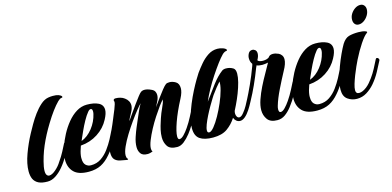

<svg xmlns="http://www.w3.org/2000/svg" viewBox="-61 -952 2684 1313"><g transform="rotate(-15 1280.5 -296.0)"><path d="M149 7Q108 7 84.5 -5Q61 -17 50 -40Q40 -63 40 -94Q40 -147 64.5 -214Q89 -281 122 -342Q135 -366 153.5 -398.5Q172 -431 195.5 -463Q219 -495 245.5 -518.5Q272 -542 300 -547Q317 -550 333 -550Q359 -550 372 -545Q395 -536 395 -527Q395 -521 385 -521Q381 -521 374 -516.5Q367 -512 361 -506Q317 -462 264 -375Q221 -305 192 -237.5Q163 -170 149 -99Q146 -81 146 -69Q146 -48 153 -39Q160 -30 170 -30Q190 -30 216.5 -53Q243 -76 259 -103Q280 -132 296.5 -163.5Q313 -195 324 -217Q328 -224 335 -224Q341 -224 346 -218Q351 -212 347 -204Q332 -174 309.5 -133Q287 -92 260 -60Q235 -30 206.5 -11.5Q178 7 149 7Z M439 15Q366 15 333.5 -18Q301 -51 301 -105Q301 -146 318 -195Q331 -235 353 -276.5Q375 -318 404 -353.5Q433 -389 468 -410.5Q503 -432 542 -432Q592 -432 623.5 -416.5Q655 -401 655 -366Q655 -340 634 -301Q606 -247 552 -212Q498 -177 431 -172Q416 -131 413 -105Q412 -100 412 -95.5Q412 -91 412 -86Q412 -53 427 -38.5Q442 -24 464 -24Q505 -24 536 -45Q567 -66 590.5 -98Q614 -130 631 -162Q641 -180 648 -195.5Q655 -211 659 -218Q664 -226 670 -226Q676 -226 681 -219.5Q686 -213 682 -205Q669 -179 646 -136Q623 -93 594 -60Q562 -22 525.5 -3.5Q489 15 439 15ZM444 -201Q489 -218 523.5 -262Q558 -306 570 -359Q571 -364 571.5 -368Q572 -372 572 -376Q572 -396 560 -396Q550 -396 539 -382Q523 -363 505 -330.5Q487 -298 473 -267Q459 -236 452 -220Z M1066 8Q1016 8 998 -19Q980 -46 980 -82Q980 -109 986 -135.5Q992 -162 999 -182.5Q1006 -203 1008 -211Q1019 -244 1034.5 -277Q1050 -310 1055 -332Q1043 -322 1023 -294.5Q1003 -267 979.5 -231Q956 -195 935.5 -156.5Q915 -118 901.5 -84Q888 -50 888 -28Q888 -14 894 -6Q885 -3 876 -0.5Q867 2 858 2Q823 2 809.5 -17Q796 -36 796 -63Q796 -96 808.5 -133Q821 -170 831 -193Q839 -211 851.5 -241Q864 -271 877.5 -300.5Q891 -330 901 -346Q890 -336 867.5 -308Q845 -280 818 -242Q791 -204 766 -163.5Q741 -123 725 -87Q709 -51 709 -27Q709 -11 716 -4Q719 -1 719 1Q719 6 708 4Q685 0 663 -4.5Q641 -9 626.5 -23.5Q612 -38 612 -72Q612 -99 626 -137.5Q640 -176 659 -217Q678 -258 692 -293Q695 -301 702 -317.5Q709 -334 716.5 -352.5Q724 -371 728 -385.5Q732 -400 730 -405Q728 -409 728 -411Q728 -423 744 -423Q760 -423 776.5 -418.5Q793 -414 806 -404Q820 -394 828 -380Q836 -366 836 -349Q836 -338 831 -323Q828 -314 819.5 -298.5Q811 -283 803.5 -268.5Q796 -254 795 -248Q811 -271 830.5 -299Q850 -327 868.5 -352.5Q887 -378 901.5 -396.5Q916 -415 923 -420Q934 -428 949 -428Q970 -428 995 -416Q1012 -409 1018.5 -397.5Q1025 -386 1025 -372Q1025 -352 1014.5 -330.5Q1004 -309 995 -292Q1015 -320 1035.5 -348Q1056 -376 1073.5 -398Q1091 -420 1102 -428Q1110 -434 1128 -434Q1149 -434 1171 -421Q1193 -408 1193 -374Q1193 -361 1188 -344Q1183 -327 1172 -306Q1129 -224 1106 -158.5Q1083 -93 1083 -62Q1083 -40 1095 -40Q1109 -40 1126.5 -58Q1144 -76 1161 -101Q1183 -133 1201.5 -169Q1220 -205 1227 -219Q1230 -225 1236 -225Q1242 -225 1247.5 -218.5Q1253 -212 1249 -204Q1242 -190 1228.5 -165.5Q1215 -141 1198 -112.5Q1181 -84 1161 -58Q1139 -30 1115 -11Q1091 8 1066 8Z M1320 9Q1259 9 1227 -13Q1195 -35 1195 -89Q1195 -124 1207 -167Q1219 -210 1237 -253.5Q1255 -297 1275 -336Q1295 -375 1312 -403.5Q1329 -432 1337 -444Q1357 -472 1381.5 -501Q1406 -530 1436.5 -550Q1467 -570 1503 -570Q1522 -570 1542 -563Q1565 -554 1565 -545Q1565 -539 1555 -539Q1551 -539 1543.5 -534.5Q1536 -530 1530 -524Q1512 -506 1487.5 -473Q1463 -440 1436.5 -400Q1410 -360 1386.5 -317.5Q1363 -275 1347 -237Q1391 -298 1425.5 -343.5Q1460 -389 1497 -417Q1508 -425 1525 -425Q1554 -425 1577 -410Q1591 -400 1591 -371Q1591 -346 1582 -311Q1573 -276 1558.5 -238.5Q1544 -201 1527 -166L1509 -130Q1506 -121 1506 -111Q1506 -98 1512 -88Q1518 -78 1529 -78Q1544 -78 1563 -104Q1577 -121 1589.5 -143.5Q1602 -166 1612 -186Q1622 -206 1627 -215Q1630 -222 1638 -222Q1645 -222 1650 -217Q1655 -212 1651 -204Q1642 -187 1628.5 -161Q1615 -135 1598.5 -109.5Q1582 -84 1563 -68Q1545 -53 1528 -53Q1513 -53 1501.5 -62.5Q1490 -72 1485 -86Q1459 -45 1421 -18Q1383 9 1320 9ZM1303 -32Q1317 -32 1338 -57.5Q1359 -83 1381 -122.5Q1403 -162 1422 -206Q1441 -250 1451.5 -289Q1462 -328 1460 -350Q1447 -336 1430.5 -315.5Q1414 -295 1397 -271Q1395 -268 1383.5 -249.5Q1372 -231 1356 -203.5Q1340 -176 1325 -146Q1310 -116 1300 -90Q1290 -64 1290 -48Q1290 -32 1303 -32Z M1776 8Q1726 8 1705.5 -20.5Q1685 -49 1685 -86Q1685 -119 1699 -159.5Q1713 -200 1733.5 -241.5Q1754 -283 1776 -321Q1798 -359 1814 -389Q1804 -387 1793.5 -385.5Q1783 -384 1773 -384Q1750 -384 1733 -391Q1732 -387 1730 -383Q1728 -379 1727 -377Q1705 -319 1680 -264Q1655 -209 1635 -174Q1622 -151 1612 -151Q1604 -151 1604 -163Q1604 -171 1608 -178Q1628 -216 1654.5 -274Q1681 -332 1703 -392Q1704 -394 1705.5 -399.5Q1707 -405 1708 -409Q1695 -425 1695 -451Q1695 -468 1704 -484.5Q1713 -501 1732 -501Q1743 -501 1752.5 -493Q1762 -485 1762 -468Q1762 -448 1748 -424Q1750 -417 1761 -413.5Q1772 -410 1785 -410Q1799 -410 1812.5 -414Q1826 -418 1831 -426Q1840 -438 1861 -438Q1879 -438 1901 -428Q1913 -422 1921 -410.5Q1929 -399 1929 -382Q1929 -352 1903 -306Q1875 -254 1845.5 -194Q1816 -134 1802 -86Q1798 -73 1798 -61Q1798 -40 1811 -40Q1825 -40 1842.5 -58Q1860 -76 1877 -101Q1899 -133 1917.5 -169Q1936 -205 1943 -219Q1946 -225 1952 -225Q1958 -225 1963.5 -218.5Q1969 -212 1965 -204Q1952 -177 1929 -134.5Q1906 -92 1877 -55Q1856 -28 1831 -10Q1806 8 1776 8Z M2056 15Q1983 15 1950.5 -18Q1918 -51 1918 -105Q1918 -146 1935 -195Q1948 -235 1970 -276.5Q1992 -318 2021 -353.5Q2050 -389 2085 -410.5Q2120 -432 2159 -432Q2209 -432 2240.5 -416.5Q2272 -401 2272 -366Q2272 -340 2251 -301Q2223 -247 2169 -212Q2115 -177 2048 -172Q2033 -131 2030 -105Q2029 -100 2029 -95.5Q2029 -91 2029 -86Q2029 -53 2044 -38.5Q2059 -24 2081 -24Q2122 -24 2153 -45Q2184 -66 2207.5 -98Q2231 -130 2248 -162Q2258 -180 2265 -195.5Q2272 -211 2276 -218Q2281 -226 2287 -226Q2293 -226 2298 -219.5Q2303 -213 2299 -205Q2286 -179 2263 -136Q2240 -93 2211 -60Q2179 -22 2142.5 -3.5Q2106 15 2056 15ZM2061 -201Q2106 -218 2140.5 -262Q2175 -306 2187 -359Q2188 -364 2188.5 -368Q2189 -372 2189 -376Q2189 -396 2177 -396Q2167 -396 2156 -382Q2140 -363 2122 -330.5Q2104 -298 2090 -267Q2076 -236 2069 -220Z M2339 8Q2303 8 2274 -12.5Q2245 -33 2245 -80Q2245 -111 2255.5 -152Q2266 -193 2282 -236.5Q2298 -280 2315.5 -317.5Q2333 -355 2347 -379Q2369 -414 2396.5 -422Q2424 -430 2464 -430Q2493 -430 2512 -423.5Q2531 -417 2518 -409Q2499 -396 2469 -351Q2439 -306 2411 -250Q2403 -234 2391 -207.5Q2379 -181 2367.5 -151.5Q2356 -122 2348 -95.5Q2340 -69 2340 -52Q2340 -27 2363 -27Q2387 -27 2417 -50Q2431 -61 2443 -75Q2455 -89 2465 -103Q2485 -130 2501.5 -161.5Q2518 -193 2532 -221Q2535 -227 2540 -227Q2547 -227 2552 -220Q2557 -213 2553 -205Q2538 -175 2516 -134.5Q2494 -94 2465 -60Q2440 -31 2408.5 -11.5Q2377 8 2339 8ZM2482 -480Q2465 -480 2455 -491.5Q2445 -503 2445 -522Q2445 -545 2457 -564Q2469 -583 2487 -595Q2505 -607 2524 -607Q2541 -607 2551 -595.5Q2561 -584 2561 -567Q2561 -545 2549 -525Q2537 -505 2519 -492.5Q2501 -480 2482 -480Z"/></g></svg>

Font: Praise
Style: Regular
Weight: 400
Designer: Robert E. Leuschke
Foundry: Robert E. Leuschke
Version: Version 1.100; ttfautohint (v1.8.3)